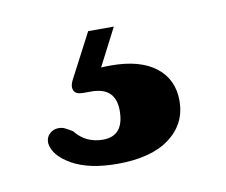

<svg xmlns="http://www.w3.org/2000/svg" viewBox="-41 -54 386 328"><g transform="rotate(-10 152.0 110.0)"><path d="M129.5 -6.5H174L140.5 58.5Q148 58 157.5 58Q208 58 235.2 79.2Q262.5 100.5 262.5 137.5Q262.5 177.5 230.5 201.5Q198.5 225.5 140 225.5Q91 225.5 61.5 209Q32 192.5 29 170.5Q28.5 161 34.5 154.8Q40.5 148.5 49 148Q56.5 147.5 62.2 150.5Q68 153.5 74.5 157.5Q92.5 180.5 122.5 180.5Q159 180.5 159 136.5Q159 96 117 96H102.5Q90 96 86.8 88.8Q83.5 81.5 89 71Z"/></g></svg>

Font: Fraunces 9pt S000
Style: Bold
Weight: 700
Version: Version 1.000; ttfautohint (v1.8.3)